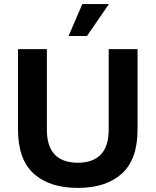

<svg xmlns="http://www.w3.org/2000/svg" viewBox="-20 -908 760 938"><path d="M360 10Q222 10 145 -59.5Q68 -129 68 -275V-668H209V-275Q209 -193 247.5 -153Q286 -113 360 -113Q434 -113 472.5 -153Q511 -193 511 -275V-668H652V-275Q652 -129 575 -59.5Q498 10 360 10ZM315 -732 382 -888H512L405 -732Z"/></svg>

Font: Celebes
Style: Bold
Weight: 700
Designer: Anugrah Pasau
Foundry: Lafontype
Version: Version 1.000; ttfautohint (v1.8.4)